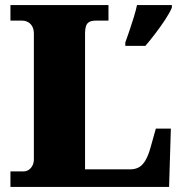

<svg xmlns="http://www.w3.org/2000/svg" viewBox="-20 -734 717 754"><path d="M21 0V-61H74Q83 -61 92 -66.5Q101 -72 107 -83Q113 -94 113 -109V-602Q113 -619 106.5 -630.5Q100 -642 89.5 -647.5Q79 -653 66 -653H21V-714H406V-653H357Q339 -653 330 -647.5Q321 -642 317.5 -631Q314 -620 314 -604V-69H492Q510 -69 524.5 -76.5Q539 -84 550.5 -103Q562 -122 571 -154L592 -229H651L644 0ZM472 -567Q479 -586 488 -612.5Q497 -639 505.5 -666.5Q514 -694 518 -714H655V-704Q646 -683 628.5 -656.5Q611 -630 590.5 -603Q570 -576 551 -554H472Z"/></svg>

Font: Noto Serif Khmer Black
Style: Regular
Weight: 900
Version: Version 2.003